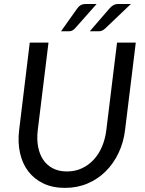

<svg xmlns="http://www.w3.org/2000/svg" viewBox="-20 -929 725 958"><path d="M314 -73.5Q354.5 -73.5 388 -89Q421.5 -104.5 447 -131.8Q472.5 -159 488.8 -197Q505 -235 510.5 -280L564 -716.5H657.5L604 -280Q596.5 -218.5 571.5 -165.8Q546.5 -113 507.5 -74.2Q468.5 -35.5 417 -13.5Q365.5 8.5 304 8.5Q243 8.5 196.8 -13.5Q150.5 -35.5 121 -74.2Q91.5 -113 79.8 -165.8Q68 -218.5 75.5 -280L128.5 -716.5H222L168.5 -280.5Q163 -235.5 170 -197.5Q177 -159.5 195.5 -132Q214 -104.5 243.8 -89Q273.5 -73.5 314 -73.5ZM462 -909 353.5 -786.5Q346 -779.5 339.8 -776.2Q333.5 -773 323.5 -773H284.5L365.5 -887Q372.5 -897.5 382.8 -903.2Q393 -909 408 -909ZM633 -909 504.5 -786.5Q496.5 -779.5 489.2 -776.2Q482 -773 472.5 -773H428L526.5 -887Q535.5 -897.5 545.8 -903.2Q556 -909 571 -909Z"/></svg>

Font: Lato 2
Style: Italic
Weight: 400
Italic angle: -7°
Designer: Lukasz Dziedzic with Adam Twardoch and Botio Nikoltchev
Foundry: tyPoland Lukasz Dziedzic
Version: Version 2.015; 2015-08-06; http://www.latofonts.com/